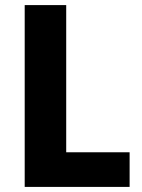

<svg xmlns="http://www.w3.org/2000/svg" viewBox="-20 -827 556 754"><path d="M77 -93H489V-229H240V-807H77Z"/></svg>

Font: Noto Sans Kannada UI SemiCondensed ExtraBold
Style: Regular
Weight: 800
Width: 4
Designer: Jelle Bosma - Monotype Design Team
Foundry: Monotype Imaging Inc.
Version: Version 2.005